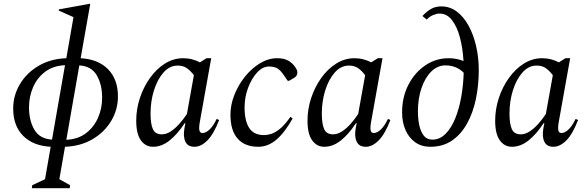

<svg xmlns="http://www.w3.org/2000/svg" viewBox="-20 -769 3108 1019"><path d="M219 182 249 10Q156 5 103 -48Q50 -101 50 -193Q50 -262 85.5 -322Q121 -382 184.5 -419.5Q248 -457 332 -460L370 -678L292 -713V-719L456 -749H459L408 -460Q501 -455 553.5 -401.5Q606 -348 606 -257Q606 -188 570.5 -128Q535 -68 471.5 -30.5Q408 7 325 10L295 182L352 214L350 230H149L151 214ZM134 -200Q134 -129 162.5 -80.5Q191 -32 256 -28L325 -423Q262 -420 219.5 -388Q177 -356 155.5 -306Q134 -256 134 -200ZM522 -250Q522 -321 493.5 -369.5Q465 -418 401 -422L332 -27Q395 -30 437 -62.5Q479 -95 500.5 -144.5Q522 -194 522 -250Z M792 10Q752 10 727.5 -24.5Q703 -59 703 -128Q703 -190 722.5 -249Q742 -308 776.5 -356Q811 -404 856 -432Q901 -460 952 -460Q977 -460 1000 -454Q1023 -448 1041 -438L1076 -460H1101L1040 -119Q1035 -89 1038.5 -76Q1042 -63 1055 -63Q1072 -63 1092 -81.5Q1112 -100 1130 -138L1143 -132Q1114 -57 1080.5 -23.5Q1047 10 1012 10Q977 10 964 -17Q951 -44 959 -89L964 -115H960Q922 -57 880 -23.5Q838 10 792 10ZM779 -167Q779 -111 791.5 -83.5Q804 -56 839 -56Q863 -56 887 -72Q911 -88 933 -113Q955 -138 972 -164L1009 -370Q990 -395 970.5 -408Q951 -421 923 -421Q880 -421 847.5 -384Q815 -347 797 -289Q779 -231 779 -167Z M1351 10Q1279 10 1241 -33.5Q1203 -77 1203 -160Q1203 -212 1223.5 -264.5Q1244 -317 1279.5 -361.5Q1315 -406 1359.5 -433Q1404 -460 1451 -460Q1488 -460 1511 -446.5Q1534 -433 1548 -411Q1554 -402 1556 -396Q1558 -390 1558 -383Q1558 -376 1554.5 -369Q1551 -362 1543 -357L1514 -340H1507L1487 -369Q1471 -393 1454.5 -404.5Q1438 -416 1407 -416Q1374 -416 1344.5 -384Q1315 -352 1296.5 -302.5Q1278 -253 1278 -199Q1278 -128 1302.5 -90Q1327 -52 1382 -52Q1399 -52 1420 -58.5Q1441 -65 1466 -85.5Q1491 -106 1521 -148H1523L1533 -140Q1490 -64 1446 -27Q1402 10 1351 10Z M1701 10Q1661 10 1636.5 -24.5Q1612 -59 1612 -128Q1612 -190 1631.5 -249Q1651 -308 1685.5 -356Q1720 -404 1765 -432Q1810 -460 1861 -460Q1886 -460 1909 -454Q1932 -448 1950 -438L1985 -460H2010L1949 -119Q1944 -89 1947.5 -76Q1951 -63 1964 -63Q1981 -63 2001 -81.5Q2021 -100 2039 -138L2052 -132Q2023 -57 1989.5 -23.5Q1956 10 1921 10Q1886 10 1873 -17Q1860 -44 1868 -89L1873 -115H1869Q1831 -57 1789 -23.5Q1747 10 1701 10ZM1688 -167Q1688 -111 1700.5 -83.5Q1713 -56 1748 -56Q1772 -56 1796 -72Q1820 -88 1842 -113Q1864 -138 1881 -164L1918 -370Q1899 -395 1879.5 -408Q1860 -421 1832 -421Q1789 -421 1756.5 -384Q1724 -347 1706 -289Q1688 -231 1688 -167Z M2264 10Q2217 10 2183.5 -14Q2150 -38 2132 -79Q2114 -120 2114 -172Q2114 -254 2147.5 -319Q2181 -384 2237 -422Q2293 -460 2361 -460Q2384 -460 2403.5 -456Q2423 -452 2440 -445Q2436 -513 2421 -570Q2406 -627 2379 -662Q2352 -697 2313 -697Q2298 -697 2278.5 -689Q2259 -681 2245 -665L2222 -684Q2244 -708 2267.5 -721.5Q2291 -735 2322 -735Q2368 -735 2404.5 -707.5Q2441 -680 2467 -632.5Q2493 -585 2507 -524Q2521 -463 2521 -397Q2521 -318 2506 -245Q2491 -172 2459.5 -114.5Q2428 -57 2379.5 -23.5Q2331 10 2264 10ZM2198 -179Q2198 -138 2205.5 -103.5Q2213 -69 2229.5 -48.5Q2246 -28 2275 -28Q2314 -28 2344.5 -58.5Q2375 -89 2396 -140.5Q2417 -192 2428 -255Q2439 -318 2441 -383Q2402 -422 2344 -422Q2302 -422 2269 -389.5Q2236 -357 2217 -301.5Q2198 -246 2198 -179Z M2697 10Q2657 10 2632.5 -24.5Q2608 -59 2608 -128Q2608 -190 2627.5 -249Q2647 -308 2681.5 -356Q2716 -404 2761 -432Q2806 -460 2857 -460Q2882 -460 2905 -454Q2928 -448 2946 -438L2981 -460H3006L2945 -119Q2940 -89 2943.5 -76Q2947 -63 2960 -63Q2977 -63 2997 -81.5Q3017 -100 3035 -138L3048 -132Q3019 -57 2985.5 -23.5Q2952 10 2917 10Q2882 10 2869 -17Q2856 -44 2864 -89L2869 -115H2865Q2827 -57 2785 -23.5Q2743 10 2697 10ZM2684 -167Q2684 -111 2696.5 -83.5Q2709 -56 2744 -56Q2768 -56 2792 -72Q2816 -88 2838 -113Q2860 -138 2877 -164L2914 -370Q2895 -395 2875.5 -408Q2856 -421 2828 -421Q2785 -421 2752.5 -384Q2720 -347 2702 -289Q2684 -231 2684 -167Z"/></svg>

Font: Spectral
Style: Italic
Weight: 400
Italic angle: -10°
Designer: Jean-Baptiste Levee
Foundry: Production Type
Version: Version 2.001